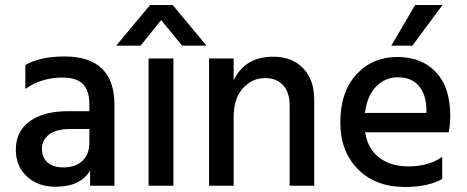

<svg xmlns="http://www.w3.org/2000/svg" viewBox="-20 -740 1860 765"><path d="M233 -73Q281 -73 308.5 -99.5Q336 -126 336 -169V-226H260Q204 -226 175.5 -204Q147 -182 147 -148Q147 -113 169 -93Q191 -73 233 -73ZM339 -60Q300 4 202 4Q130 4 86.5 -37.5Q43 -79 43 -143Q43 -216 98 -256.5Q153 -297 252 -297H336V-326Q336 -378 311 -404.5Q286 -431 228 -431Q147 -431 81 -386V-481Q140 -515 237 -515Q436 -515 436 -322V0H339Z M671 0H572V-507H671ZM540 -558H443L578 -720H668L803 -558H706L622 -660Z M1232 0H1134V-320Q1134 -373 1107.5 -401Q1081 -429 1037 -429Q985 -429 948 -388.5Q911 -348 911 -275V0H813V-507H911V-420Q956 -514 1069 -514Q1144 -514 1188 -468Q1232 -422 1232 -343Z M1742 -27Q1686 5 1594 5Q1476 5 1406 -66Q1336 -137 1336 -252Q1336 -374 1400 -443.5Q1464 -513 1563 -513Q1660 -513 1717 -452.5Q1774 -392 1774 -278Q1774 -247 1768 -213H1435Q1445 -147 1491 -112Q1537 -77 1607 -77Q1688 -77 1742 -115ZM1565 -432Q1515 -432 1479 -395.5Q1443 -359 1434 -290H1679V-308Q1677 -365 1648 -398.5Q1619 -432 1565 -432ZM1623 -558H1539L1634 -720H1743Z"/></svg>

Font: Hind Vadodara Medium
Style: Regular
Weight: 500
Designer: Hitesh Malaviya
Foundry: Indian Type Foundry
Version: Version 1.001;PS 1.0;hotconv 1.0.86;makeotf.lib2.5.63406; tt